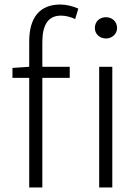

<svg xmlns="http://www.w3.org/2000/svg" viewBox="-20 -828 615 848"><path d="M109 -533 35 -528V-484H109V0H167V-484H288V-533H167V-642C167 -717 192 -759 249 -759C269 -759 290 -754 312 -744L326 -790C301 -801 273 -808 246 -808C156 -808 109 -751 109 -645ZM418 0H476V-533H418ZM448 -752C421 -752 399 -734 399 -704C399 -677 421 -658 448 -658C474 -658 497 -677 497 -704C497 -734 474 -752 448 -752Z"/></svg>

Font: Noto Sans CJK Light
Style: Regular
Weight: 300
Designer: Ryoko NISHIZUKA (kana & ideographs); Paul D. Hunt (Latin, Greek & Cyrillic); Wenlong ZHANG (bopomofo); Sandoll Communica
Foundry: Adobe Systems Incorporated
Version: Version 1.000;PS 1;hotconv 1.0.78;makeotf.lib2.5.61930